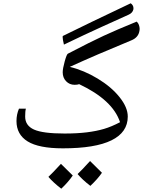

<svg xmlns="http://www.w3.org/2000/svg" viewBox="-20 -891 889 1166"><path d="M372.1 -80.1Q449.2 -80.1 507.6 -87.4Q565.9 -94.7 611.6 -108.2Q657.2 -121.6 709 -148.9Q664.6 -283.7 460.9 -379.9Q450.2 -376 433.1 -376Q402.3 -376 381.6 -397.5Q360.8 -418.9 360.8 -452.1Q360.8 -474.1 372.8 -517.6Q384.8 -561 392.1 -564.9Q532.7 -638.2 609.9 -673.8Q687 -709.5 810.1 -759.8Q819.3 -752 823.7 -739.3Q828.1 -726.6 828.1 -715.3L827.1 -705.1Q821.3 -663.6 777.8 -646Q563 -557.6 403.8 -484.9Q490.2 -463.9 573 -413.8Q655.8 -363.8 705.8 -301.3Q755.9 -238.8 755.9 -183.1Q755.9 -87.4 657 -38.8Q558.1 9.8 361.8 9.8Q215.8 9.8 147.9 -32.2Q80.1 -74.2 80.1 -155.8Q80.1 -196.3 95.2 -231H137.2Q132.8 -216.3 132.8 -183.1Q132.8 -128.4 186.5 -104.2Q240.2 -80.1 372.1 -80.1ZM368.2 -620.1Q360.4 -652.8 360.4 -666Q360.4 -671.9 362.3 -672.9Q389.6 -687 542.5 -760.7Q695.3 -834.5 773.9 -871.1Q790.5 -858.9 790.5 -841.3L790 -834Q785.2 -812.5 761.2 -801.8Q572.3 -716.8 489.7 -678Q407.2 -639.2 368.2 -620.1ZM421.9 174.8Q395 214.4 352.1 254.9Q303.7 217.8 273.9 183.1Q296.9 162.1 350.1 104Q360.4 115.2 421.9 174.8ZM599.1 158.2Q573.7 195.3 528.8 237.8Q481.4 201.7 451.2 166Q471.7 147.5 526.9 86.9Q537.6 98.6 599.1 158.2Z"/></svg>

Font: Sahl Naskh
Style: Regular
Weight: 400
Designer: Pascal Zoghbi
Version: Version 1.001